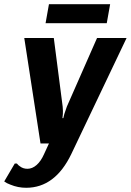

<svg xmlns="http://www.w3.org/2000/svg" viewBox="-42 -680 620 910"><path d="M7 195Q-10 189 -22 180L28 95H38Q45 104 52 108Q67 120 88 120Q111 120 131.5 102Q152 84 167 50L190 0H150L73 -500H213L255 -175Q257 -152 256 -140L254 -120H258Q259 -125 263 -140Q265 -148 275 -175L418 -500H558L296 50Q219 210 82 210Q43 210 7 195ZM174 -570 190 -660H480L464 -570Z"/></svg>

Font: Scada
Style: Bold Italic
Weight: 700
Italic angle: -10°
Version: Version 4.000